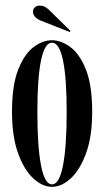

<svg xmlns="http://www.w3.org/2000/svg" viewBox="-20 -674 382 704"><path d="M170.5 11Q135.5 11 101.8 -20.2Q68 -51.5 46 -112.8Q24 -174 24 -263.5Q24 -361.5 46.8 -419Q69.5 -476.5 103.2 -501.5Q137 -526.5 170.5 -526.5Q204 -526.5 238 -501.5Q272 -476.5 295 -419Q318 -361.5 318 -263.5Q318 -174 295.8 -112.8Q273.5 -51.5 239.8 -20.2Q206 11 170.5 11ZM170.5 2Q197.5 2 211 -67.2Q224.5 -136.5 224.5 -263.5Q224.5 -388 211 -452.8Q197.5 -517.5 170.5 -517.5Q144 -517.5 130.5 -452.8Q117 -388 117 -263.5Q117 -136.5 130.5 -67.2Q144 2 170.5 2ZM236 -556.5 133 -597Q119.5 -602 110.2 -610.5Q101 -619 101 -631.5Q101 -640.5 107.5 -647Q114 -653.5 126 -653.5Q136 -653.5 143.8 -649.5Q151.5 -645.5 158.5 -639L238.5 -560.5Z"/></svg>

Font: Imbue 100pt Medium
Style: Regular
Weight: 500
Designer: Tyler Finck
Foundry: Etcetera Type Company
Version: Version 1.102; ttfautohint (v1.8.3)